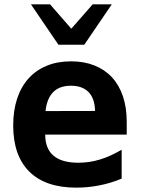

<svg xmlns="http://www.w3.org/2000/svg" viewBox="-20 -839 642 873"><path d="M120.6 -819.3H207.5L304.2 -708.5L401.4 -819.3H488.3L363.3 -635.7H245.6ZM326.7 14.2Q255.9 14.2 202.4 -4.4Q148.9 -22.9 112.8 -59.1Q76.7 -95.2 58.3 -147.7Q40 -200.2 40 -268.6Q40 -336.4 57.9 -390.4Q75.7 -444.3 109.4 -481.9Q143.1 -519.5 191.9 -539.8Q240.7 -560.1 303.2 -560.1Q362.3 -560.1 409.2 -541.5Q456.1 -522.9 488.8 -487.8Q521.5 -452.6 538.8 -401.6Q556.2 -350.6 556.2 -285.2V-227.1H185.5Q186 -99.1 335.9 -99.1Q385.7 -99.1 433.1 -113.3Q480.5 -127.4 533.2 -158.2V-26.9Q484.4 -6.3 432.1 3.9Q379.9 14.2 326.7 14.2ZM412.1 -334.5Q411.1 -391.1 382.8 -420.2Q354.5 -449.2 302.7 -449.2Q250 -449.2 221.4 -419.7Q192.9 -390.1 187 -334Z"/></svg>

Font: Hack
Style: Bold
Weight: 700
Monospace: yes
Designer: Christopher Simpkins
Foundry: Christopher Simpkins
Version: Version 2.017